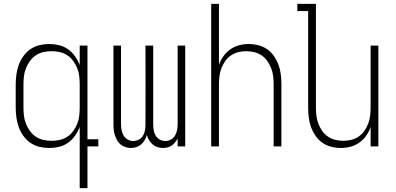

<svg xmlns="http://www.w3.org/2000/svg" viewBox="-20 -755 2040 990"><path d="M246 -29Q267 -29 288 -33.5Q309 -38 327 -50Q345 -62 357.5 -79.5Q370 -97 378 -116.5Q386 -136 388.5 -157.5Q391 -179 391 -200V-320Q391 -341 388.5 -362.5Q386 -384 378 -403.5Q370 -423 357.5 -440.5Q345 -458 327 -470Q309 -482 288 -486.5Q267 -491 246 -491Q225 -491 204 -486.5Q183 -482 165 -470Q147 -458 134.5 -440.5Q122 -423 114 -403.5Q106 -384 103.5 -362.5Q101 -341 101 -320V-200Q101 -179 103.5 -157.5Q106 -136 114 -116.5Q122 -97 134.5 -79.5Q147 -62 165 -50Q183 -38 204 -33.5Q225 -29 246 -29ZM391 215V-101Q382 -77 367 -55.5Q352 -34 331 -19Q310 -4 284.5 2Q259 8 234 8Q208 8 183 2Q158 -4 137 -18.5Q116 -33 100.5 -54.5Q85 -76 76.5 -100Q68 -124 64.5 -149Q61 -174 61 -200V-320Q61 -346 64.5 -371Q68 -396 76.5 -420Q85 -444 100.5 -465.5Q116 -487 137 -501.5Q158 -516 183 -522Q208 -528 234 -528Q259 -528 284.5 -522Q310 -516 331 -501Q352 -486 367 -464.5Q382 -443 391 -419V-520H431V-37H487V0H431V215Z M655 8Q641 8 627 3.5Q613 -1 602 -10Q591 -19 584 -31.5Q577 -44 572.5 -57.5Q568 -71 566.5 -85Q565 -99 565 -114V-520H604V-114Q604 -99 607 -84Q610 -69 617.5 -56Q625 -43 638.5 -35.5Q652 -28 667 -28Q682 -28 695.5 -35Q709 -42 716.5 -54Q724 -66 727 -80.5Q730 -95 730 -110Q731 -212 730.5 -314.5Q730 -417 730 -520H770V-114Q770 -99 772.5 -84Q775 -69 782.5 -56Q790 -43 803.5 -35.5Q817 -28 833 -28Q848 -28 861.5 -35.5Q875 -43 882.5 -56Q890 -69 893 -84Q896 -99 896 -114V-520H935V0H896V-41Q890 -30 882.5 -20.5Q875 -11 865.5 -4.5Q856 2 844 5Q832 8 820 8Q806 8 792 3.5Q778 -1 767 -10.5Q756 -20 748.5 -32.5Q741 -45 737 -59Q733 -45 726 -32.5Q719 -20 708 -10.5Q697 -1 683.5 3.5Q670 8 655 8Z M1069 0V-735H1109V-420Q1117 -444 1132 -465Q1147 -486 1167.5 -500.5Q1188 -515 1212.5 -521.5Q1237 -528 1262 -528Q1288 -528 1313 -521.5Q1338 -515 1358.5 -500.5Q1379 -486 1393.5 -464.5Q1408 -443 1416.5 -419.5Q1425 -396 1428 -370.5Q1431 -345 1431 -320V0H1391V-320Q1391 -341 1388.5 -362Q1386 -383 1378.5 -402.5Q1371 -422 1359 -439.5Q1347 -457 1329.5 -469Q1312 -481 1291.5 -486Q1271 -491 1250 -491Q1229 -491 1208.5 -486Q1188 -481 1170.5 -469Q1153 -457 1141 -439.5Q1129 -422 1121.5 -402.5Q1114 -383 1111.5 -362Q1109 -341 1109 -320V0Z M1738 8Q1712 8 1687 1.5Q1662 -5 1641.5 -19.5Q1621 -34 1606.5 -55.5Q1592 -77 1583.5 -100.5Q1575 -124 1572 -149.5Q1569 -175 1569 -200V-698H1513V-735H1609V-200Q1609 -179 1611.5 -158Q1614 -137 1621.5 -117.5Q1629 -98 1641 -80.5Q1653 -63 1670.5 -51Q1688 -39 1708.5 -34Q1729 -29 1750 -29Q1771 -29 1791.5 -34Q1812 -39 1829.5 -51Q1847 -63 1859 -80.5Q1871 -98 1878.5 -117.5Q1886 -137 1888.5 -158Q1891 -179 1891 -200V-520H1931V0H1891V-100Q1883 -76 1868 -55Q1853 -34 1832.5 -19.5Q1812 -5 1787.5 1.5Q1763 8 1738 8Z"/></svg>

Font: Iosevka Term Curly Extralight
Style: Regular
Weight: 200
Designer: Belleve Invis
Foundry: Belleve Invis
Version: Version 32.3.0